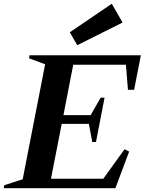

<svg xmlns="http://www.w3.org/2000/svg" viewBox="-78 -991 762 1011"><path d="M-58.4 0 -55.6 -15.8 50.4 -50 39.8 -38.6 161.4 -661.4 166.8 -650 74.8 -684.2 77.6 -700H663.8L628.2 -518.2H595.8L584.4 -658L593.2 -650H298.6L309.2 -658.4L254.4 -376.2L247.2 -384.6H407L394.8 -376.6L452 -476.8H472.6L427.4 -243.2H407.8L388.6 -346.6L397.8 -338.6H238L248.6 -347L188.8 -41.6L182.6 -50H474.6L460.6 -42.4L577.8 -205.2L602 -192.8L529.6 0ZM328.8 -753 289.6 -821 510.6 -971.2 567.4 -872.4Z"/></svg>

Font: Wittgenstein
Style: Italic
Weight: 400
Italic angle: -11°
Designer: Jörg Drees
Foundry: Jörg Drees
Version: Version 1.500